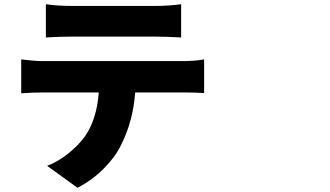

<svg xmlns="http://www.w3.org/2000/svg" viewBox="-20 -802 1540 897"><path d="M710 -630.9H309.6Q260.7 -630.9 194.3 -627V-782.2Q249 -774.4 309.6 -774.4H710Q766.6 -774.4 826.2 -782.2V-627Q752 -630.9 710 -630.9ZM179.7 -516.6H835Q888.7 -516.6 933.6 -524.4V-367.2Q892.6 -370.1 835 -370.1H611.3Q602.5 -237.3 544.9 -123Q518.6 -68.4 463.4 -13.2Q408.2 42 341.8 75.2L200.2 -27.3Q250 -45.9 297.9 -84Q345.7 -122.1 377 -165Q432.6 -246.1 441.4 -370.1H179.7Q135.7 -370.1 79.1 -366.2V-524.4Q141.6 -516.6 179.7 -516.6Z"/></svg>

Font: Bpmf Zihi Sans Heavy
Style: Heavy
Weight: 900
Foundry: But Ko
Version: Version 1.320